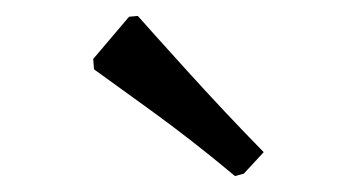

<svg xmlns="http://www.w3.org/2000/svg" viewBox="-20 -743 423 241"><path d="M142 -722 153 -723Q167 -707 215 -654Q263 -601 311 -552L286 -525L275 -522Q220 -568 166.5 -606.5Q113 -645 98 -656L97 -669Z"/></svg>

Font: Alegreya SC Medium
Style: Italic
Weight: 500
Italic angle: -7°
Designer: Juan Pablo del Peral
Foundry: Huerta Tipografica
Version: Version 2.007; ttfautohint (v1.6)